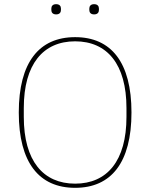

<svg xmlns="http://www.w3.org/2000/svg" viewBox="-20 -888 720 920"><path d="M249 -819C266 -819 272 -829 272 -840V-847C272 -858 266 -868 249 -868C232 -868 226 -858 226 -847V-840C226 -829 232 -819 249 -819ZM431 -819C448 -819 454 -829 454 -840V-847C454 -858 448 -868 431 -868C414 -868 408 -858 408 -847V-840C408 -829 414 -819 431 -819ZM340 12C513 12 610 -109 610 -349C610 -589 513 -710 340 -710C167 -710 70 -589 70 -349C70 -109 167 12 340 12ZM340 -8C187 -8 94 -117 94 -328V-370C94 -581 187 -690 340 -690C493 -690 586 -581 586 -370V-328C586 -117 493 -8 340 -8Z"/></svg>

Font: IBM Plex Devanagari Thin
Style: Regular
Weight: 100
Designer: Mike Abbink, Paul van der Laan, Pieter van Rosmalen, Erin McLaughlin
Foundry: Bold Monday
Version: Version 1.0